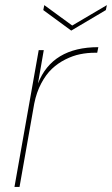

<svg xmlns="http://www.w3.org/2000/svg" viewBox="-20 -738 442 758"><path d="M57.1 0H37.1L132.8 -540H152.8L129.9 -408.2Q186 -551.8 368.2 -551.8L363.8 -529.8H355Q324.7 -529.8 296.1 -523.9Q267.6 -518.1 238.3 -503.4Q209 -488.8 185.3 -466.6Q161.6 -444.3 142.8 -408.9Q124 -373.5 115.2 -329.1ZM265.1 -637.2 401.9 -717.8 397.9 -698.2 261.2 -617.2 150.9 -698.2 154.8 -717.8Z"/></svg>

Font: SVN-Poppins Thin
Style: Italic
Weight: 100
Italic angle: -10°
Designer: Ninad Kale (Devanagari), Jonny Pinhorn (Latin)
Foundry: Indian Type Foundry
Version: Version 3.002 2017